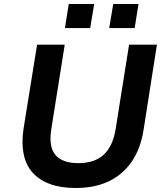

<svg xmlns="http://www.w3.org/2000/svg" viewBox="-20 -928 824 958"><path d="M358 10Q283 10 229 -10Q175 -30 142 -67.5Q109 -105 98 -159.5Q87 -214 97 -283L165 -705H303L236 -284Q222 -196 256.5 -155Q291 -114 370 -114Q452 -114 497.5 -156Q543 -198 557 -284L624 -705H763L696 -278Q681 -185 636.5 -120.5Q592 -56 522 -23Q452 10 358 10ZM525 -788 545 -908H671L652 -788ZM304 -788 323 -908H450L430 -788Z"/></svg>

Font: Nunito Sans 6pt
Style: Bold Italic
Weight: 700
Italic angle: -9°
Version: Version 3.101;gftools[0.9.27]